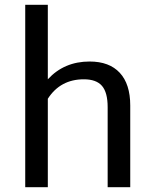

<svg xmlns="http://www.w3.org/2000/svg" viewBox="-20 -779 639 799"><path d="M85 0H179V-368C213.7 -422 263.7 -449 329 -449C363.7 -449 388.8 -439.8 404.5 -421.5C420.2 -403.2 428 -373.7 428 -333V0H522V-340C522 -399.3 507.5 -444.7 478.5 -476C449.5 -507.3 407.7 -523 353 -523C282.3 -523 224.3 -498.3 179 -449V-759H85Z"/></svg>

Font: Telex Regular
Style: Regular
Weight: 400
Designer: Andres Torresi
Foundry: Andres Torresi
Version: Version 1.001